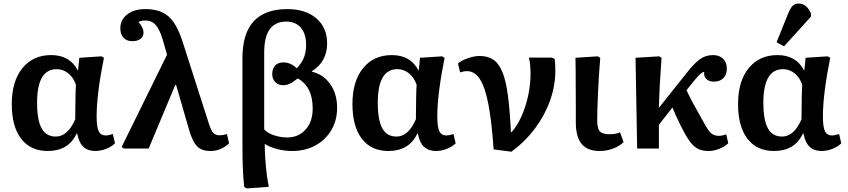

<svg xmlns="http://www.w3.org/2000/svg" viewBox="-20 -833 4759 1077"><path d="M248 14Q151 14 98.5 -55Q46 -124 46 -249Q46 -377 105.5 -450.5Q165 -524 267 -524Q371 -524 416 -439H418L425 -509L549 -517L563 -509Q543 -410 532.5 -326.5Q522 -243 522 -181Q522 -121 533.5 -97Q545 -73 574 -73Q586 -73 613 -81L625 -29Q604 -9 574 2.5Q544 14 515 14Q473 14 448 -9Q423 -32 413 -84H410Q364 14 248 14ZM293 -67Q360 -67 402 -164Q402 -190 402.5 -225.5Q403 -261 403.5 -295.5Q404 -330 406 -357Q393 -397 364 -421Q335 -445 298 -445Q188 -445 188 -257Q188 -159 213.5 -113Q239 -67 293 -67Z M1253 -81 1265 -29Q1219 14 1161 14Q1128 14 1106 3Q1084 -8 1068 -36Q1052 -64 1038 -114L968 -356H963L814 0H676L662 -8L917 -526L892 -613Q875 -669 853 -693.5Q831 -718 796 -718Q773 -718 757 -710Q785 -677 785 -650Q785 -628 768 -615Q751 -602 722 -602Q691 -602 673 -621Q655 -640 655 -675Q655 -722 693.5 -752Q732 -782 795 -782Q850 -782 888 -765Q926 -748 953.5 -709Q981 -670 1003 -603L1154 -132Q1165 -99 1177.5 -86.5Q1190 -74 1212 -74Q1231 -74 1253 -81Z M1364 224 1350 216Q1344 163 1342 108Q1340 53 1340 -15V-508Q1340 -782 1592 -782Q1694 -782 1754.5 -730Q1815 -678 1815 -590Q1815 -487 1729 -433V-431Q1794 -416 1832.5 -361Q1871 -306 1871 -229Q1871 -158 1838.5 -103Q1806 -48 1749 -17Q1692 14 1618 14Q1577 14 1534.5 3Q1492 -8 1467 -25H1465Q1465 12 1468 56Q1471 100 1476 141.5Q1481 183 1488 215ZM1591 -62Q1655 -62 1694.5 -106.5Q1734 -151 1734 -224Q1734 -347 1650 -393Q1622 -371 1604.5 -363Q1587 -355 1570 -355Q1541 -355 1524 -372.5Q1507 -390 1507 -417Q1507 -448 1523.5 -465.5Q1540 -483 1570 -483Q1610 -483 1645 -450Q1673 -480 1685 -510.5Q1697 -541 1697 -583Q1697 -643 1667.5 -677.5Q1638 -712 1586 -712Q1462 -712 1462 -539V-107Q1481 -86 1517.5 -74Q1554 -62 1591 -62Z M2159 14Q2062 14 2009.5 -55Q1957 -124 1957 -249Q1957 -377 2016.5 -450.5Q2076 -524 2178 -524Q2282 -524 2327 -439H2329L2336 -509L2460 -517L2474 -509Q2454 -410 2443.5 -326.5Q2433 -243 2433 -181Q2433 -121 2444.5 -97Q2456 -73 2485 -73Q2497 -73 2524 -81L2536 -29Q2515 -9 2485 2.5Q2455 14 2426 14Q2384 14 2359 -9Q2334 -32 2324 -84H2321Q2275 14 2159 14ZM2204 -67Q2271 -67 2313 -164Q2313 -190 2313.5 -225.5Q2314 -261 2314.5 -295.5Q2315 -330 2317 -357Q2304 -397 2275 -421Q2246 -445 2209 -445Q2099 -445 2099 -257Q2099 -159 2124.5 -113Q2150 -67 2204 -67Z M2849 18 2749 5Q2738 -152 2719.5 -248.5Q2701 -345 2671.5 -389.5Q2642 -434 2600 -434Q2581 -434 2561 -427L2549 -477Q2569 -494 2604.5 -506.5Q2640 -519 2671 -519Q2716 -519 2747 -498.5Q2778 -478 2798 -429.5Q2818 -381 2829 -298.5Q2840 -216 2846 -92H2850Q2883 -130 2906.5 -183.5Q2930 -237 2943 -298Q2956 -359 2956 -420Q2956 -474 2947 -510H3075L3091 -503Q3093 -491 3094 -478Q3095 -465 3095 -436Q3095 -352 3065.5 -269Q3036 -186 2981 -112.5Q2926 -39 2849 18Z M3343 14Q3276 14 3243 -25Q3210 -64 3210 -147Q3210 -178 3210 -228.5Q3210 -279 3209.5 -334Q3209 -389 3209 -436Q3209 -483 3208 -509L3333 -517L3347 -509Q3343 -465 3340 -414Q3337 -363 3334.5 -313.5Q3332 -264 3331 -223Q3330 -182 3330 -158Q3330 -113 3344.5 -96.5Q3359 -80 3398 -80Q3437 -80 3458 -91L3478 -36Q3455 -13 3419 0.5Q3383 14 3343 14Z M3956 14Q3925 14 3902.5 5Q3880 -4 3861 -25.5Q3842 -47 3821 -85Q3812 -101 3798.5 -127.5Q3785 -154 3772.5 -182Q3760 -210 3752 -230L3676 -133V0H3554L3545 -509L3677 -517L3691 -509Q3685 -431 3681.5 -366.5Q3678 -302 3676 -228L3835 -428Q3879 -483 3910 -503.5Q3941 -524 3979 -524Q4015 -524 4036 -503.5Q4057 -483 4057 -449Q4057 -414 4037.5 -394.5Q4018 -375 3984 -375Q3957 -375 3942 -390Q3927 -405 3930 -430Q3914 -430 3876 -383L3831 -327Q3845 -296 3867.5 -254Q3890 -212 3931 -140Q3955 -97 3971 -84Q3987 -71 4013 -71Q4030 -71 4054 -79L4065 -29Q4044 -10 4014 2Q3984 14 3956 14Z M4322 14Q4225 14 4172.5 -55Q4120 -124 4120 -249Q4120 -377 4179.5 -450.5Q4239 -524 4341 -524Q4445 -524 4490 -439H4492L4499 -509L4623 -517L4637 -509Q4617 -410 4606.5 -326.5Q4596 -243 4596 -181Q4596 -121 4607.5 -97Q4619 -73 4648 -73Q4660 -73 4687 -81L4699 -29Q4678 -9 4648 2.5Q4618 14 4589 14Q4547 14 4522 -9Q4497 -32 4487 -84H4484Q4438 14 4322 14ZM4367 -67Q4434 -67 4476 -164Q4476 -190 4476.5 -225.5Q4477 -261 4477.5 -295.5Q4478 -330 4480 -357Q4467 -397 4438 -421Q4409 -445 4372 -445Q4262 -445 4262 -257Q4262 -159 4287.5 -113Q4313 -67 4367 -67ZM4378 -573 4336 -596 4403 -762Q4415 -790 4427.5 -801.5Q4440 -813 4461 -813Q4504 -813 4529 -758V-740Z"/></svg>

Font: Literata 12pt SemiBold
Style: Regular
Weight: 600
Designer: Latin by Veronika Burian and Jose Scaglione. Greek by Irene Vlachou. Cyrillic by Vera Evstafieva.
Foundry: TypeTogether
Version: Version 3.002